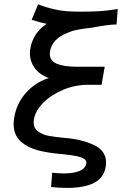

<svg xmlns="http://www.w3.org/2000/svg" viewBox="-20 -734 640 915"><path d="M284 92.5Q330.5 92.5 358.8 80.8Q387 69 391.5 45Q393.5 32.5 382.5 24.2Q371.5 16 346.5 10.5Q321.5 5 277.5 0.5Q211.5 -4.5 161.5 -17.5Q111.5 -30.5 78.2 -60.5Q45 -90.5 45 -143Q45 -158 48 -175Q59.5 -242.5 104.5 -292.5Q149.5 -342.5 212.5 -362Q169.5 -377.5 146 -409.2Q122.5 -441 122.5 -480.5Q122.5 -493 124.5 -503Q138 -578 202.5 -620.5Q169 -627 131 -639.5L161.5 -713.5Q203 -697.5 238.2 -689.8Q273.5 -682 301.8 -680.2Q330 -678.5 370 -678.5Q418.5 -678.5 454.5 -680.8Q490.5 -683 541 -691L535.5 -617.5Q511 -617 484 -613.2Q457 -609.5 417.5 -602Q375.5 -597.5 347.8 -592Q320 -586.5 298 -575.5Q267.5 -564.5 245.8 -542.8Q224 -521 218.5 -490.5Q217.5 -486 217.5 -477.5Q217.5 -443.5 251.5 -429.8Q285.5 -416 346 -416H479L464 -330H401Q339 -330 282 -306.5Q225 -283 187 -245Q149 -207 141.5 -165Q140.5 -160 140.5 -151Q140.5 -122 162.5 -106.8Q184.5 -91.5 213.5 -86.2Q242.5 -81 290.5 -76.5Q365.5 -71 425.5 -44Q485.5 -17 485.5 41Q485.5 50.5 484 60Q475 113.5 428.2 137.5Q381.5 161.5 299 161.5Q266.5 161.5 223.5 157.5L228.5 89Q262.5 92.5 284 92.5Z"/></svg>

Font: JuliaMono SemiBoldItalic
Style: Regular
Weight: 600
Italic angle: -9°
Monospace: yes
Designer: cormullion
Foundry: corm
Version: Version 0.049; ttfautohint (v1.8.4)